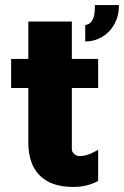

<svg xmlns="http://www.w3.org/2000/svg" viewBox="-20 -732 490 759"><path d="M368 -384V-499H264V-647H92V-499H24V-384H92V-168C92 -59 150 7 268 7C300 7 334 2 368 -17V-140C336 -121 314 -115 295 -115C278 -115 264 -128 264 -142V-384ZM355 -712C356 -665 347 -638 317 -633V-568C394 -568 452 -632 450 -712Z"/></svg>

Font: Maven Pro
Style: Black
Weight: 900
Designer: Joe Prince
Foundry: Joe Prince
Version: Version 1.003